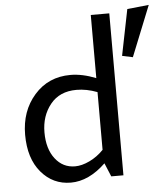

<svg xmlns="http://www.w3.org/2000/svg" viewBox="-53 -788 744 848"><g transform="rotate(-5 319.0 -364.0)"><path d="M379 -718H461V0H407L382 -60Q307 12 227.5 12Q148 12 96 -49.5Q44 -111 44 -216Q44 -321 106 -391.5Q168 -462 266 -462Q319 -462 379 -438ZM287 -394Q212 -394 171 -343Q130 -292 130 -219Q130 -146 164 -102Q198 -58 252 -58Q282 -58 316.5 -74.5Q351 -91 379 -120V-376Q332 -394 287 -394ZM548 -516 501 -526 542 -730 638 -740Z"/></g></svg>

Font: Average Sans
Style: Regular
Weight: 400
Designer: Eduardo Rodriguez Tunni
Foundry: Eduardo Rodriguez Tunni
Version: Version 1.001